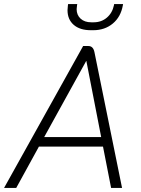

<svg xmlns="http://www.w3.org/2000/svg" viewBox="-36 -927 694 947"><path d="M472 -204H156L44 0H-16L374 -700H400Q424 -700 430 -669L566 0H512ZM182 -251H463L390 -626H389ZM297 -877Q297 -885 299 -901L300 -907H345L344 -901Q342 -887 342 -882Q342 -853 361.5 -835Q381 -817 414 -817H426Q464 -817 491 -840Q518 -863 526 -901L527 -907H571L570 -901Q560 -844 520.5 -811Q481 -778 424 -778H412Q358 -778 327.5 -804.5Q297 -831 297 -877Z"/></svg>

Font: Bai Jamjuree Light
Style: Italic
Weight: 300
Italic angle: -10°
Version: Version 1.000; ttfautohint (v1.6)